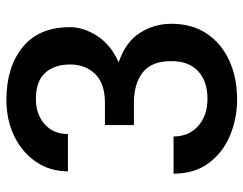

<svg xmlns="http://www.w3.org/2000/svg" viewBox="-101 -660 770 608"><g transform="rotate(-90 284.0 -356.0)"><path d="M191.9 -316.9V-408.7H262.2Q323.7 -408.7 353.8 -439.7Q383.8 -470.7 383.8 -519Q383.8 -569.3 356.9 -598.4Q330.1 -627.4 274.4 -627.4Q227.1 -627.4 195.3 -600.1Q163.6 -572.8 163.6 -525.9H45.4Q45.4 -582.5 75.2 -626.5Q105 -670.4 156.2 -695.6Q207.5 -720.7 272.5 -720.7Q375 -720.7 438.5 -669.4Q502 -618.2 502 -519Q502 -476.1 473.9 -432.9Q445.8 -389.6 390.6 -365.2Q455.1 -343.3 483.9 -297.9Q512.7 -252.4 512.7 -198.7Q512.7 -132.3 481.2 -85.7Q449.7 -39.1 395.5 -14.6Q341.3 9.8 272.9 9.8Q212.4 9.8 158.7 -12.7Q105 -35.2 71.5 -80.1Q38.1 -125 38.1 -191.4H155.8Q155.8 -143.6 188.7 -113.8Q221.7 -84 274.9 -84Q331.1 -84 362.8 -113.8Q394.5 -143.6 394.5 -198.7Q394.5 -260.7 358.9 -288.8Q323.2 -316.9 262.2 -316.9Z"/></g></svg>

Font: Vazirmatn RD Medium
Style: Regular
Weight: 500
Designer: Saber Rastikerdar
Foundry: Saber Rastikerdar
Version: Version 33.003